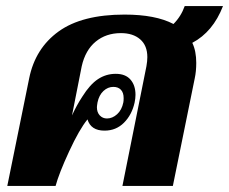

<svg xmlns="http://www.w3.org/2000/svg" viewBox="-20 -612 754 632"><path d="M613 -471Q626 -444 626 -405Q626 -377 621 -354L549 0H383L462 -394Q465 -411 465 -424Q465 -462 441.5 -482.5Q418 -503 378 -503Q329 -503 295 -475Q261 -447 249 -394L217 -232Q232 -265 251 -294Q276 -334 302.5 -351.5Q329 -369 361 -369Q393 -369 409.5 -350Q426 -331 426 -300Q426 -288 423 -274Q414 -234 388 -208Q362 -182 324 -182Q279 -182 268 -219Q241 -186 207.5 -113.5Q174 -41 163 0H4L76 -354Q96 -453 173 -508.5Q250 -564 390 -564Q492 -564 551 -533Q576 -558 588 -592H714Q681 -507 613 -471ZM299 -259Q299 -242 308.5 -232Q318 -222 332 -222Q350 -222 365.5 -236Q381 -250 386 -275Q387 -280 387 -289Q387 -307 378 -316.5Q369 -326 353 -326Q335 -326 320.5 -312.5Q306 -299 301 -275Q299 -263 299 -259Z"/></svg>

Font: Trirong ExtraBold
Style: Italic
Weight: 800
Italic angle: -12°
Designer: Katatrad Team
Foundry: CadsonDemak
Version: Version 1.001